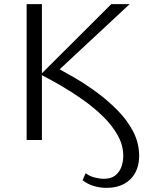

<svg xmlns="http://www.w3.org/2000/svg" viewBox="-20 -678 702 930"><path d="M496 232Q465 232 434.5 223Q404 214 380 195L395 161Q413 175 437.5 181.5Q462 188 483 188Q517 188 537.5 172.5Q558 157 567.5 131.5Q577 106 577 77Q577 25 550 -23Q523 -71 479 -114Q435 -157 382 -194.5Q329 -232 275.5 -263Q222 -294 177 -317L519 -658H608L246 -321L241 -358Q285 -334 339.5 -302.5Q394 -271 449 -230.5Q504 -190 550.5 -142.5Q597 -95 625.5 -40Q654 15 654 78Q654 124 635 159Q616 194 580.5 213Q545 232 496 232ZM109 0V-658H183V0Z"/></svg>

Font: Ysabeau Office
Style: Regular
Weight: 400
Designer: Christian Thalmann (Catharsis Fonts)
Version: Version 2.001;gftools[0.9.30]; featfreeze: tnum,lnum,ss02